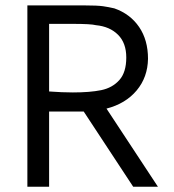

<svg xmlns="http://www.w3.org/2000/svg" viewBox="-20 -708 660 728"><path d="M166.2 -285V0H83.8V-687.5H300Q348.8 -687.5 370.6 -684.4Q392.5 -681.2 413.8 -676.2Q473.8 -655 507.5 -605.6Q541.2 -556.2 541.2 -485Q540 -415 498.1 -365Q456.2 -315 383.8 -296.2L578.8 0H485L297.5 -285ZM458.8 -490Q458.8 -545 427.5 -576.2Q396.2 -607.5 343.8 -612.5Q325 -617.5 256.2 -617.5H166.2V-361.2Q216.2 -357.5 256.2 -357.5Q321.2 -357.5 363.8 -366.2Q406.2 -375 432.5 -404.4Q458.8 -433.8 458.8 -490Z"/></svg>

Font: Cambay
Style: Regular
Weight: 400
Designer: Pooja Saxena
Foundry: Pooja Saxena
Version: Version 1.181;PS 001.181;hotconv 1.0.70;makeotf.lib2.5.58329